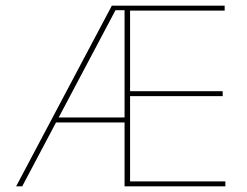

<svg xmlns="http://www.w3.org/2000/svg" viewBox="-20 -659 875 679"><path d="M37 0 375.5 -639H426V-623H388.5L58.5 0ZM172.5 -226V-243.5H427V-226ZM427 0V-17.5H777V0ZM420.5 0V-639H440V0ZM430.5 -319V-336.5H767.5V-319ZM426 -621.5V-639H774.5V-621.5Z"/></svg>

Font: Anek Tamil Thin
Style: Regular
Weight: 250
Designer: Aadarsh Rajan (Tamil), Yesha Goshar (Latin)
Foundry: Ek Type
Version: Version 1.003